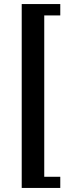

<svg xmlns="http://www.w3.org/2000/svg" viewBox="-20 -757 403 946"><path d="M277 -737V-681H198V114H277V169H87V-737Z"/></svg>

Font: Arima Madurai ExtraBold
Style: Regular
Weight: 800
Designer: Joana Correia and Natanael Gama
Foundry: NDISCOVER
Version: Version 1.020